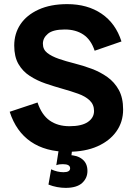

<svg xmlns="http://www.w3.org/2000/svg" viewBox="-20 -723 651 931"><path d="M309 13Q201 13 129.5 -36Q58 -85 27 -181L162 -226Q182 -166 221 -138.5Q260 -111 317 -111Q376 -111 406 -131.5Q436 -152 436 -185Q436 -216 415 -236Q394 -256 359 -268.5Q324 -281 283 -292.5Q242 -304 201 -318Q160 -332 125 -354.5Q90 -377 69.5 -412.5Q49 -448 49 -502Q49 -560 79 -605Q109 -650 167 -676.5Q225 -703 306 -703Q404 -703 472.5 -656.5Q541 -610 569 -522L439 -477Q421 -531 384 -555.5Q347 -580 294 -580Q237 -580 212.5 -559.5Q188 -539 188 -511Q188 -483 209 -466.5Q230 -450 264.5 -438Q299 -426 341 -415.5Q383 -405 424.5 -389.5Q466 -374 500.5 -349.5Q535 -325 556 -287Q577 -249 577 -192Q577 -132 544.5 -86Q512 -40 452.5 -13.5Q393 13 309 13ZM298 188Q278 188 256.5 184Q235 180 215 172L228 98Q243 105 258 108.5Q273 112 288 112Q320 112 320 93Q320 73 285 73Q276 73 268.5 74Q261 75 253 78L267 -11L331 -9L325 43L313 29Q354 29 379 49Q404 69 404 106Q404 141 378 164.5Q352 188 298 188Z"/></svg>

Font: Radio Canada Big SemiBold
Style: Regular
Weight: 600
Designer: Étienne Aubert Bonn
Foundry: Coppers and Brasses
Version: Version 1.001